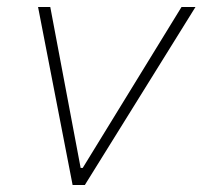

<svg xmlns="http://www.w3.org/2000/svg" viewBox="-20 -530 580 550"><path d="M188 0 89 -510H124L211 -49H217L500 -510H540L223 0Z"/></svg>

Font: Saira Thin Thin
Style: Italic
Weight: 250
Italic angle: -12°
Version: Version 1.101